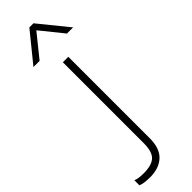

<svg xmlns="http://www.w3.org/2000/svg" viewBox="-419 -782 993 993"><g transform="rotate(-45 77.5 -285.0)"><path d="M80 60V-530H120V65Q120 140 82 175Q44 210 -20 210Q-67 210 -90 200V163Q-70 172 -30 172Q28 172 54 148.5Q80 125 80 60ZM0 -620H-45L85 -780H115L245 -620H200L100 -744Z"/></g></svg>

Font: Cooper Hewitt
Style: Light
Weight: 703
Designer: Village Type and Design LLC
Foundry: Cooper Hewitt Smithsonian Design Museum
Version: 1.000